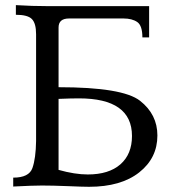

<svg xmlns="http://www.w3.org/2000/svg" viewBox="-20 -717 676 738"><path d="M322.3 1Q300.3 1 241 -1.5Q181.6 -3.9 141.1 -3.9Q106 -3.9 30.8 0V-34.2Q91.8 -34.2 104.7 -71.3Q117.7 -108.4 118.7 -174.8V-585.4Q118.7 -627.4 102.5 -643.8Q86.4 -660.2 41 -660.2V-697.3Q104 -693.4 165 -693.4H553.2V-573.2H527.3Q527.3 -618.7 507.6 -632.3Q487.8 -646 454.6 -646H245.6Q205.1 -646 205.1 -611.3V-381.8Q451.7 -381.8 518.3 -329.6Q585 -277.3 585 -196.3Q585 -109.4 514.9 -54.2Q444.8 1 322.3 1ZM317.4 -46.4Q398.4 -46.4 442.9 -85.4Q487.3 -124.5 487.3 -194.3Q487.3 -338.9 283.2 -338.9Q252.4 -338.9 205.1 -336.9V-64Q267.6 -46.4 317.4 -46.4Z"/></svg>

Font: Kelvinch
Style: Regular
Weight: 400
Designer: Paul James MIller
Foundry: High-Logic / Made with FontCreator
Version: Version 3.30 September 23, 2016